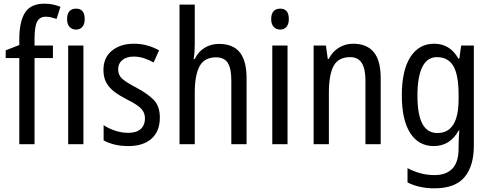

<svg xmlns="http://www.w3.org/2000/svg" viewBox="-20 -785 2669 1045"><path d="M268 -469H168V0H85V-469H11V-511L85 -540V-571Q85 -667 116 -716Q147 -765 222 -765Q247 -765 268 -760.5Q289 -756 309 -748L288 -682Q273 -687 258.5 -690.5Q244 -694 229 -694Q196 -694 182 -667Q168 -640 168 -573V-537H268Z M394 -738Q441 -738 441 -681Q441 -654 428.5 -639Q416 -624 394 -624Q372 -624 358.5 -639Q345 -654 345 -681Q345 -710 358 -724Q371 -738 394 -738ZM434 -537V0H351V-537Z M850 -145Q850 -70 804.5 -30Q759 10 680 10Q636 10 602.5 1.5Q569 -7 544 -21V-104Q568 -87 604.5 -74.5Q641 -62 678 -62Q723 -62 746 -83Q769 -104 769 -141Q769 -172 748 -194Q727 -216 672 -243Q633 -263 604 -284.5Q575 -306 559 -334.5Q543 -363 543 -405Q543 -471 589 -509Q635 -547 709 -547Q747 -547 781 -537.5Q815 -528 846 -511L816 -445Q791 -459 764 -468Q737 -477 708 -477Q668 -477 645.5 -458Q623 -439 623 -408Q623 -376 645.5 -356Q668 -336 724 -307Q782 -276 816 -242Q850 -208 850 -145Z M1040 -543Q1040 -500 1034 -464H1040Q1059 -504 1094 -525Q1129 -546 1171 -546Q1249 -546 1285.5 -499.5Q1322 -453 1322 -360V0H1239V-347Q1239 -413 1219.5 -443Q1200 -473 1156 -473Q1093 -473 1066.5 -425Q1040 -377 1040 -278V0H957V-760H1040Z M1505 -738Q1552 -738 1552 -681Q1552 -654 1539.5 -639Q1527 -624 1505 -624Q1483 -624 1469.5 -639Q1456 -654 1456 -681Q1456 -710 1469 -724Q1482 -738 1505 -738ZM1545 -537V0H1462V-537Z M1902 -547Q1976 -547 2014 -501.5Q2052 -456 2052 -360V0H1969V-347Q1969 -410 1949 -442Q1929 -474 1886 -474Q1822 -474 1796 -426.5Q1770 -379 1770 -279V0H1687V-537H1754L1764 -464H1769Q1789 -504 1824.5 -525.5Q1860 -547 1902 -547Z M2343 -547Q2385 -547 2418 -527.5Q2451 -508 2475 -466H2480L2490 -537H2559V7Q2559 120 2507.5 180Q2456 240 2345 240Q2261 240 2198 208V130Q2269 168 2345 168Q2408 168 2442 133Q2476 98 2476 22V5Q2476 -10 2477 -32Q2478 -54 2480 -74H2476Q2429 10 2341 10Q2258 10 2212.5 -61Q2167 -132 2167 -266Q2167 -402 2213.5 -474.5Q2260 -547 2343 -547ZM2358 -474Q2305 -474 2278.5 -420.5Q2252 -367 2252 -265Q2252 -161 2279 -111Q2306 -61 2361 -61Q2476 -61 2476 -245V-269Q2476 -377 2447.5 -425.5Q2419 -474 2358 -474Z"/></svg>

Font: Noto Sans Gurmukhi Condensed
Style: Regular
Weight: 400
Width: 3
Designer: Jelle Bosma - Monotype Design Team
Foundry: Monotype Imaging Inc.
Version: Version 2.004; ttfautohint (v1.8.4.7-5d5b)